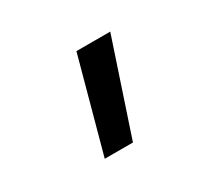

<svg xmlns="http://www.w3.org/2000/svg" viewBox="-76 -902 653 590"><g transform="rotate(-30 250.0 -607.0)"><path d="M250 -442H150L240 -772H360Z"/></g></svg>

Font: Iosevka Term Curly Semibold
Style: Regular
Weight: 600
Designer: Belleve Invis
Foundry: Belleve Invis
Version: Version 32.3.0